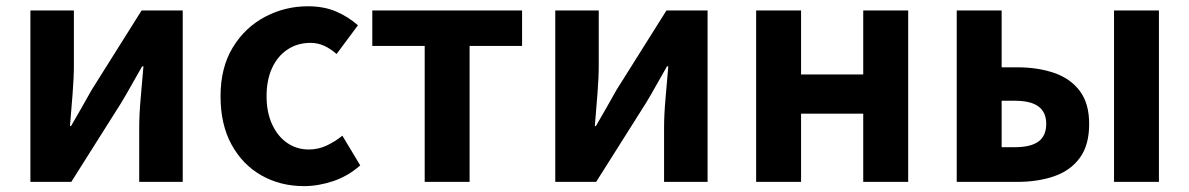

<svg xmlns="http://www.w3.org/2000/svg" viewBox="-20 -594 3884 627"><path d="M79.3 0V-559.8H221.3V-383.2Q221.3 -340.9 217.1 -287.8Q212.9 -234.6 208.5 -182.4H212Q226.6 -208.2 246.2 -241.8Q265.7 -275.5 279.4 -300.5L442.4 -559.8H576.7V0H434.6V-176.4Q434.6 -218.8 439.3 -272Q444 -325.2 448.4 -377.4H444.2Q429.7 -352.4 410.4 -317.9Q391.2 -283.5 376.5 -259.3L212.8 0Z M972.8 13.8Q895.7 13.8 834 -21.1Q772.3 -55.9 736.2 -121.7Q700.2 -187.5 700.2 -279.9Q700.2 -372.8 739.8 -438.4Q779.4 -503.9 844.8 -538.7Q910.1 -573.5 985.5 -573.5Q1038 -573.5 1078.1 -556.2Q1118.2 -538.8 1148.9 -511.4L1079.1 -417.6Q1058.6 -435.6 1037.9 -444.8Q1017.2 -454 994.1 -454Q951.4 -454 918.9 -432.3Q886.3 -410.7 868.4 -371.7Q850.5 -332.7 850.5 -279.9Q850.5 -227.4 868.5 -188.2Q886.5 -148.9 917.7 -127.3Q948.9 -105.8 988.7 -105.8Q1019.4 -105.8 1047 -118.8Q1074.7 -131.9 1098 -150.9L1156.4 -53.9Q1116.4 -18.6 1067.8 -2.4Q1019.2 13.8 972.8 13.8Z M1366.9 0V-444.1H1195.8V-559.8H1684.9V-444.1H1513.5V0Z M1793.3 0V-559.8H1935.3V-383.2Q1935.3 -340.9 1931.1 -287.8Q1926.9 -234.6 1922.5 -182.4H1926Q1940.6 -208.2 1960.2 -241.8Q1979.7 -275.5 1993.4 -300.5L2156.4 -559.8H2290.7V0H2148.6V-176.4Q2148.6 -218.8 2153.3 -272Q2158 -325.2 2162.4 -377.4H2158.2Q2143.7 -352.4 2124.4 -317.9Q2105.2 -283.5 2090.5 -259.3L1926.8 0Z M2449.3 0V-559.8H2596V-350.9H2799V-559.8H2945.8V0H2799V-222.8H2596V0Z M3104.3 0V-559.8H3251V-374.2H3301.5Q3369 -374.2 3422.4 -355.9Q3475.7 -337.6 3506.2 -297Q3536.8 -256.4 3536.8 -189Q3536.8 -120 3506.2 -78.4Q3475.7 -36.8 3422.4 -18.4Q3369 0 3301.5 0ZM3251 -113.3H3293.7Q3346.1 -113.3 3371.3 -131.9Q3396.6 -150.5 3396.6 -189.8Q3396.6 -227.5 3371.3 -246.2Q3346.1 -265 3293.7 -265H3251ZM3618 0V-559.8H3764.6V0Z"/></svg>

Font: Noto Sans SC Thin
Style: Regular
Weight: 100
Designer: Ryoko NISHIZUKA 西塚涼子 (kana, bopomofo & ideographs); Paul D. Hunt (Latin, Greek & Cyrillic); Sandoll Communications 산돌커뮤니
Foundry: Adobe
Version: Version 2.004-H2;hotconv 1.0.118;makeotfexe 2.5.65603